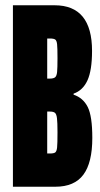

<svg xmlns="http://www.w3.org/2000/svg" viewBox="-20 -708 381 728"><path d="M29 -688H187Q329 -688 329 -515Q329 -441 311.5 -403Q294 -365 259 -353V-349Q295 -337 312.5 -302.5Q330 -268 330 -185Q330 -91 296 -45.5Q262 0 190 0H29ZM198 -488Q198 -526 196.5 -540Q195 -554 189.5 -558Q184 -562 169 -562H159V-410H169Q183 -410 189 -415Q195 -420 196.5 -435Q198 -450 198 -488ZM198 -206Q198 -244 196 -260Q194 -276 188 -280.5Q182 -285 169 -285H159V-126H169Q185 -126 190 -130.5Q195 -135 196.5 -149Q198 -163 198 -206Z"/></svg>

Font: Saira Ultra Condensed Black
Style: Regular
Weight: 900
Width: 1
Designer: Hector Gatti with collaboration of the Omnibus-Type team
Foundry: Omnibus-Type
Version: Version 1.001; ttfautohint (v1.8)